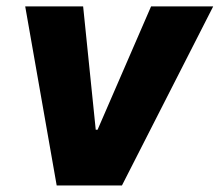

<svg xmlns="http://www.w3.org/2000/svg" viewBox="-20 -565 670 585"><path d="M56.8 -545.5H233.3L271.7 -169.7H277.3L440.3 -545.5H629.6L351.6 0H152.7Z"/></svg>

Font: Inter P Extra Bold
Style: Italic
Weight: 800
Italic angle: 9.39999°
Designer: Rasmus Andersson
Foundry: rsms
Version: Version 3.018;git-588b23468